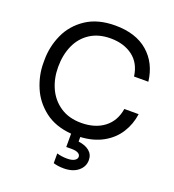

<svg xmlns="http://www.w3.org/2000/svg" viewBox="-172 -881 1140 1261"><g transform="rotate(20 397.5 -251.0)"><path d="M345 238V170Q378 180 417 180Q450 180 467.5 169.5Q485 159 485 143Q485 128 469.5 119Q454 110 426 110H386V17Q273 8 199 -49.5Q125 -107 90.5 -189.5Q56 -272 56 -356V-378Q56 -472 94.5 -557Q133 -642 214 -696Q295 -750 417 -750Q561 -750 646 -676.5Q731 -603 746 -477H646Q634 -567 572 -613.5Q510 -660 417 -660Q333 -660 274 -621.5Q215 -583 185.5 -516.5Q156 -450 156 -366Q156 -285 186.5 -218.5Q217 -152 277 -112Q337 -72 423 -72Q519 -72 582 -119.5Q645 -167 659 -255H759Q749 -182 711 -122Q673 -62 606.5 -25Q540 12 450 17V49Q499 55 527 78.5Q555 102 555 141Q555 187 517.5 217.5Q480 248 417 248Q377 248 345 238Z"/></g></svg>

Font: Sora-SIA
Style: Regular
Weight: 400
Designer: Jonathan Barnbrook, Julián Moncada
Foundry: Barnbrook Fonts
Version: Version 2.000